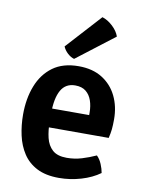

<svg xmlns="http://www.w3.org/2000/svg" viewBox="-86 -812 670 885"><g transform="rotate(10 249.5 -369.0)"><path d="M117 -208V-296H339V-308Q339 -338.5 330.2 -363.8Q321.5 -389 302.8 -404.2Q284 -419.5 252.5 -419.5Q207.5 -419.5 186.2 -381.8Q165 -344 165 -273.5V-236Q165 -194 173.2 -159.5Q181.5 -125 204.2 -104.5Q227 -84 271 -84Q307 -84 341 -94.2Q375 -104.5 406.5 -119Q421 -105 430 -83.2Q439 -61.5 442 -43Q405.5 -16.5 354.8 -1.5Q304 13.5 251.5 13.5Q189.5 13.5 148.2 -7.8Q107 -29 83 -65.8Q59 -102.5 48.8 -149Q38.5 -195.5 38.5 -246Q38.5 -321 61.8 -380.5Q85 -440 132.2 -474.8Q179.5 -509.5 253 -509.5Q318.5 -509.5 363.5 -481.2Q408.5 -453 432 -404.8Q455.5 -356.5 455.5 -296.5Q455.5 -269 453.5 -249.8Q451.5 -230.5 446 -208ZM321 -751Q346 -743.5 369.8 -721.5Q393.5 -699.5 402 -674.5L225.5 -539Q209.5 -543.5 194.5 -557.2Q179.5 -571 172.5 -588Z"/></g></svg>

Font: Signika Negative Light SemiBold
Style: Regular
Weight: 600
Version: Version 2.001